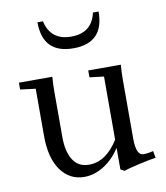

<svg xmlns="http://www.w3.org/2000/svg" viewBox="-80 -754 721 835"><g transform="rotate(-10 280.5 -336.0)"><path d="M276.9 -547.9Q141.6 -547.9 141.6 -686.5H166Q174.8 -644.5 202.4 -622.1Q230 -599.6 275.9 -599.6Q367.7 -599.6 386.7 -686.5H411.6Q411.6 -547.9 276.9 -547.9ZM226.1 11.2Q162.1 11.2 123 -42.7Q84 -96.7 84 -194.3V-403.3L16.6 -411.6V-441.9H164.1Q161.6 -407.7 161.6 -377V-176.3Q161.6 -111.8 185.1 -74.7Q208.5 -37.6 256.3 -37.6Q330.6 -37.6 385.7 -125V-403.8L322.8 -411.6V-441.9H466.8Q463.9 -409.2 463.9 -377V-116.7Q463.9 -41.5 496.1 -41.5Q517.6 -41.5 539.6 -47.9L545.4 -17.1Q522 -14.2 469.5 -2.2Q417 9.8 403.3 15.6L385.7 6.3V-88.9Q355.5 -42 313.2 -15.4Q271 11.2 226.1 11.2Z"/></g></svg>

Font: Elstob 10pt
Style: Regular
Weight: 400
Designer: Peter S. Baker
Version: Version 1.015